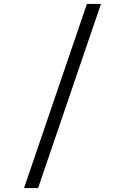

<svg xmlns="http://www.w3.org/2000/svg" viewBox="-20 -865 640 983"><path d="M103 98 425 -845H497L175 98Z"/></svg>

Font: Spline Sans Mono Light
Style: Regular
Weight: 300
Monospace: yes
Version: Version 1.004